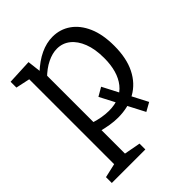

<svg xmlns="http://www.w3.org/2000/svg" viewBox="-214 -660 1013 1013"><g transform="rotate(-45 292.5 -153.5)"><path d="M27 230V186.5L118 165.8L105.8 181.3V-475.8L117.3 -462.5L27 -481.8V-525.2L167.2 -531.7L177.5 -445L168.2 -450.7Q214.2 -494 260.1 -515.5Q306 -537 351.2 -537Q407.7 -537 452.2 -506Q496.7 -475 522.5 -416.1Q548.2 -357.2 548.2 -272.5Q548.2 -180.2 516.7 -117.4Q485.2 -54.5 428.4 -22.3Q371.5 10 294.2 10Q266.2 10 236.2 5.1Q206.2 0.2 173.5 -8.3L185.7 -18.8V181.3L174 167.3L277.2 186.5V230ZM420.8 93.7 298.3 -141.2 346.2 -169 468.7 67ZM285.5 -49.5Q374 -49.5 419.5 -106.5Q465 -163.5 465 -264.7Q465 -331.5 446.6 -378.5Q428.3 -425.5 396.5 -450.8Q364.8 -476 323 -476Q289 -476 251.1 -457.6Q213.2 -439.3 175 -401.3L185.7 -426.3V-51.2L174.7 -69.2Q205.2 -59.2 233.2 -54.4Q261.2 -49.5 285.5 -49.5Z"/></g></svg>

Font: Bitter Thin
Style: Regular
Weight: 100
Designer: Sol Matas, and Bitter project Authors
Foundry: Sol Matas
Version: Version 2.002